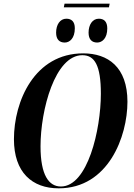

<svg xmlns="http://www.w3.org/2000/svg" viewBox="-20 -1016 732 1047"><path d="M578 -996H332L328 -976H574ZM510 -784C537 -784 565 -807 565 -861C565 -898 547 -914 519 -914C484 -914 463 -881 463 -838C463 -801 481 -784 510 -784ZM333 -784C360 -784 388 -807 388 -862C388 -898 370 -914 342 -914C307 -914 286 -881 286 -838C286 -801 304 -784 333 -784ZM300 11C571 11 675 -272 675 -461C675 -651 568 -725 434 -725C168 -725 56 -464 56 -257C56 -76 155 11 300 11ZM312 1C247 1 201 -60 201 -218C201 -417 280 -715 429 -715C496 -715 530 -660 530 -505C530 -308 458 1 312 1Z"/></svg>

Font: Noto Serif Display Condensed
Style: Bold Italic
Weight: 700
Width: 3
Italic angle: -12°
Designer: Monotype Design Team
Foundry: Monotype Imaging Inc.
Version: Version 2.009